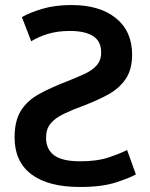

<svg xmlns="http://www.w3.org/2000/svg" viewBox="-20 -729 595 763"><path d="M298 14Q171 14 104.5 -36.5Q38 -87 38 -183Q38 -249 63 -289Q88 -329 135 -355Q182 -381 247 -406Q285 -421 315.5 -435Q346 -449 364 -469Q382 -489 382 -521Q382 -565 350 -585.5Q318 -606 258 -606Q209 -606 171 -594.5Q133 -583 104 -565L67 -661Q98 -679 148.5 -694Q199 -709 264 -709Q376 -709 440.5 -657Q505 -605 505 -512Q505 -452 479 -414.5Q453 -377 410 -353.5Q367 -330 317 -311Q268 -293 233.5 -276.5Q199 -260 181 -238Q163 -216 163 -182Q163 -136 195 -112Q227 -88 299 -88Q366 -88 412 -103.5Q458 -119 485 -133L520 -36Q496 -22 440.5 -4Q385 14 298 14Z"/></svg>

Font: Ubuntu Sans SemiBold
Style: Regular
Weight: 600
Designer: Dalton Maag Ltd
Foundry: Dalton Maag Ltd
Version: Version 1.006; ttfautohint (v1.8.4.7-5d5b)